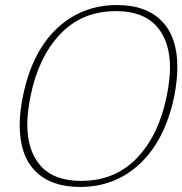

<svg xmlns="http://www.w3.org/2000/svg" viewBox="-20 -730 722 760"><path d="M58 -234Q58 -289 71 -350Q106 -523 204.5 -616.5Q303 -710 444 -710Q558 -710 620 -647Q682 -584 682 -465Q682 -413 670 -350Q634 -177 535.5 -83.5Q437 10 297 10Q182 10 120 -52.5Q58 -115 58 -234ZM640 -350Q653 -415 653 -462Q653 -567 599.5 -626.5Q546 -686 439 -686Q305 -686 218.5 -595Q132 -504 101 -350Q88 -285 88 -238Q88 -133 141 -73.5Q194 -14 301 -14Q436 -14 522.5 -105Q609 -196 640 -350Z"/></svg>

Font: Taviraj Thin
Style: Italic
Weight: 250
Italic angle: -12°
Designer: Katatrad Team
Foundry: CadsonDemak
Version: Version 1.001